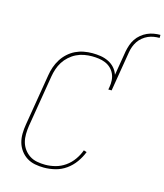

<svg xmlns="http://www.w3.org/2000/svg" viewBox="-137 -1060 1003 1171"><g transform="rotate(15 364.5 -475.0)"><path d="M550 -807Q554 -827 561 -847.5Q568 -868 580 -886Q592 -904 609.5 -918.5Q627 -933 647 -942Q667 -951 688 -954.5Q709 -958 729 -958V-939Q711 -939 692.5 -936Q674 -933 657 -925.5Q640 -918 624 -905Q608 -892 597.5 -876Q587 -860 580.5 -842.5Q574 -825 571 -807ZM251 8Q222 8 194 2.5Q166 -3 143 -17.5Q120 -32 103.5 -54.5Q87 -77 79.5 -103.5Q72 -130 72.5 -159.5Q73 -189 78 -218L132 -544Q136 -570 145 -596Q154 -622 169 -646Q184 -670 205.5 -689.5Q227 -709 252 -721Q277 -733 304 -738Q331 -743 357 -743Q384 -743 410 -739Q436 -735 459.5 -723.5Q483 -712 499.5 -693.5Q516 -675 524 -651L550 -807H571L529 -554H508L511 -570Q515 -592 513.5 -614Q512 -636 503 -655Q494 -674 479 -688Q464 -702 444.5 -710Q425 -718 403.5 -721Q382 -724 360 -724Q336 -724 311 -719.5Q286 -715 262.5 -703.5Q239 -692 219 -674Q199 -656 185.5 -634.5Q172 -613 164 -589Q156 -565 152 -541L98 -215Q94 -189 93.5 -162.5Q93 -136 99.5 -112Q106 -88 120.5 -68Q135 -48 155.5 -34.5Q176 -21 202 -16Q228 -11 254 -11Q286 -11 318.5 -19.5Q351 -28 379.5 -48Q408 -68 428.5 -97Q449 -126 460 -157L479 -151Q466 -117 443.5 -85.5Q421 -54 390 -32Q359 -10 323 -1Q287 8 251 8Z"/></g></svg>

Font: Iosevka HT Thin Extended
Style: Italic
Weight: 100
Width: 7
Italic angle: -9°
Monospace: yes
Designer: Belleve Invis
Foundry: Belleve Invis
Version: Version 32.3.0; ttfautohint (v1.8.4)